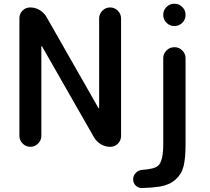

<svg xmlns="http://www.w3.org/2000/svg" viewBox="-20 -793 1102 1009"><path d="M82 -79.1V-697.3Q82 -720.7 98.6 -737.3Q115.2 -753.9 138.7 -753.9Q165 -753.9 187.5 -740.7Q210 -727.5 223.6 -705.1L497.1 -225.6Q498 -223.6 499.5 -224.1Q501 -224.6 501 -226.6V-696.3Q501 -719.7 518.1 -736.8Q535.2 -753.9 558.6 -753.9Q582 -753.9 599.1 -736.8Q616.2 -719.7 616.2 -696.3V-78.1Q616.2 -54.7 599.6 -38.1Q583 -21.5 559.6 -21.5Q533.2 -21.5 510.7 -34.7Q488.3 -47.9 474.6 -70.3L201.2 -548.8Q200.2 -550.8 198.7 -550.3Q197.3 -549.8 197.3 -548.8V-79.1Q197.3 -55.7 180.2 -38.6Q163.1 -21.5 139.6 -21.5Q116.2 -21.5 99.1 -38.6Q82 -55.7 82 -79.1ZM726.6 195.3Q726.6 195.3 725.6 195.3Q707 195.3 693.4 182.6Q679.7 168.9 679.7 148.4Q679.7 129.9 693.4 115.7Q707 101.6 727.5 99.6Q791 95.7 810.5 78.1Q837.9 54.7 837.9 -35.2V-487.3Q837.9 -510.7 855 -527.8Q872.1 -544.9 895.5 -544.9H897.5Q920.9 -544.9 938 -527.8Q955.1 -510.7 955.1 -487.3V-35.2Q955.1 38.1 944.8 80.1Q934.6 122.1 902.8 150.4Q871.1 178.7 820.3 187.5Q783.2 193.4 726.6 195.3ZM895.5 -656.2Q872.1 -656.2 855 -673.3Q837.9 -690.4 837.9 -713.9V-715.8Q837.9 -739.3 855 -756.3Q872.1 -773.4 895.5 -773.4H897.5Q920.9 -773.4 938 -756.3Q955.1 -739.3 955.1 -715.8V-713.9Q955.1 -690.4 938 -673.3Q920.9 -656.2 897.5 -656.2Z"/></svg>

Font: Gen Jyuu Gothic Medium
Style: Regular
Weight: 500
Designer: [Source Han Sans]
Ryoko NISHIZUKA  (kana & ideographs); Paul D. Hunt (Latin, Greek & Cyrillic); Wenlong ZHANG  (bopomofo
Version: Version 1.002.20150607